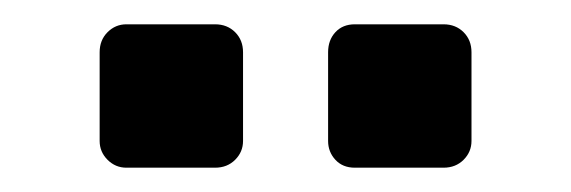

<svg xmlns="http://www.w3.org/2000/svg" viewBox="-20 -752 470 158"><path d="M272 -614Q262 -614 256 -620.5Q250 -627 250 -636V-709Q250 -719 256 -725.5Q262 -732 272 -732H345Q355 -732 361.5 -725.5Q368 -719 368 -709V-636Q368 -627 361.5 -620.5Q355 -614 345 -614ZM84 -614Q75 -614 68.5 -620.5Q62 -627 62 -636V-709Q62 -719 68.5 -725.5Q75 -732 84 -732H157Q167 -732 173.5 -725.5Q180 -719 180 -709V-636Q180 -627 173.5 -620.5Q167 -614 157 -614Z"/></svg>

Font: Rubik Medium
Style: Regular
Weight: 500
Designer: Hubert and Fischer
Foundry: Hubert and Fischer
Version: Version 2.300; ttfautohint (v1.8.4.7-5d5b);gftools[0.9.30]